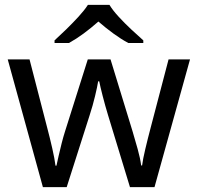

<svg xmlns="http://www.w3.org/2000/svg" viewBox="-20 -768 811 787"><path d="M512.7 -1 422.9 -295.9Q410.6 -336.4 400.9 -374.5Q391.1 -412.6 386.7 -434.6H382.3Q378.9 -412.6 369.6 -374Q360.4 -335.4 347.2 -294.9L253.4 -1H155.8L11.7 -524.4H101.1L173.3 -245.1Q184.6 -202.6 194.3 -159.7Q204.1 -116.7 207.5 -88.9H211.4Q214.8 -105 220.5 -129.9Q226.1 -154.8 232.9 -181.4Q239.7 -208 246.6 -229.5L339.8 -524.4H433.1L523.4 -229.5Q533.7 -195.8 544.4 -156.7Q555.2 -117.7 558.6 -89.8H562.5Q565.4 -114.3 575.7 -157.5Q585.9 -200.7 597.7 -245.1L670.9 -524.4H758.8L613.3 -1ZM340.3 -748H428.7Q441.9 -726.1 466.6 -699.2Q491.2 -672.4 518.8 -646.7Q546.4 -621.1 567.4 -602.5V-591.8H505.9Q476.6 -607.4 445.1 -630.4Q413.6 -653.3 383.3 -679.7Q353.5 -653.3 322.8 -630.6Q292 -607.9 262.7 -591.8H203.6V-602.5Q224.6 -621.6 251 -647.2Q277.3 -672.9 301.8 -699.5Q326.2 -726.1 340.3 -748Z"/></svg>

Font: Lunasima
Style: Regular
Weight: 400
Designer: The DocRepair Project, Monotype Design Team
Foundry: Google
Version: Version 2.009